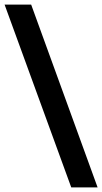

<svg xmlns="http://www.w3.org/2000/svg" viewBox="-28 -763 446 838"><path d="M283 55 -8 -743H108L398 55Z"/></svg>

Font: Saira Thin SemiBold
Style: Regular
Weight: 600
Version: Version 1.101